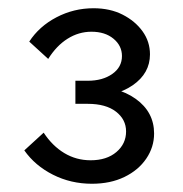

<svg xmlns="http://www.w3.org/2000/svg" viewBox="-20 -841 445 466"><path d="M39 -476 86 -519Q107 -487 136 -469.5Q165 -452 200 -452Q239 -452 262.5 -472Q286 -492 286 -522Q286 -551 261.5 -570Q237 -589 193 -589H163V-645H193Q229 -645 252.5 -661.5Q276 -678 276 -705Q276 -730 255.5 -747Q235 -764 202 -764Q171 -764 144 -747Q117 -730 97 -698L51 -740Q75 -777 117 -799Q159 -821 207 -821Q247 -821 277.5 -805.5Q308 -790 326 -765Q344 -740 344 -709Q344 -663 302 -634Q260 -605 188 -605V-633Q265 -633 309.5 -601Q354 -569 354 -517Q354 -484 335 -456Q316 -428 282 -411.5Q248 -395 203 -395Q152 -395 108.5 -417Q65 -439 39 -476Z"/></svg>

Font: Wix Madefor Display
Style: Regular
Weight: 400
Designer: Dalton Maag Ltd
Foundry: Dalton Maag Ltd
Version: Version 3.100